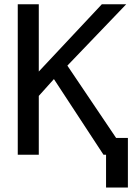

<svg xmlns="http://www.w3.org/2000/svg" viewBox="-20 -719 618 892"><path d="M519.5 -78.1H574.2V152.3H472.7V0H460.9L230.5 -351.6L160.2 -273.4V0H62.5V-699.2H160.2V-386.7L453.1 -699.2H566.4L293 -414.1Z"/></svg>

Font: 和音 by 宁静之雨，公众号njzyshare
Style: Regular
Weight: 400
Designer: Steve Matteson
Foundry: Ascender Corporation
Version: Version 6.00;June 8, 2018;FontCreator 11.0.0.2388 32-bit